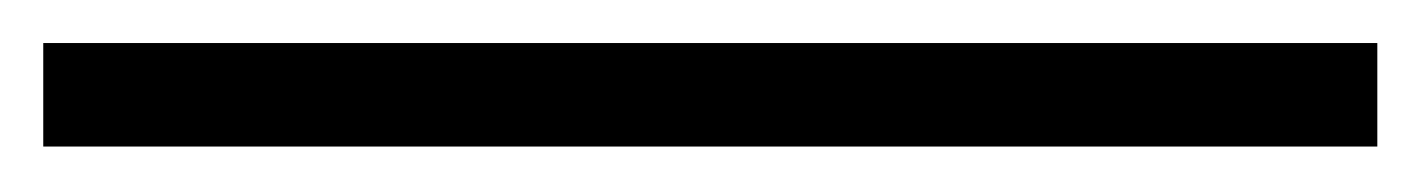

<svg xmlns="http://www.w3.org/2000/svg" viewBox="-22 41 644 87"><path d="M-2.4 107.4V60.5H602.1V107.4Z"/></svg>

Font: Courier New
Style: Regular
Weight: 400
Designer: Steve Matteson
Foundry: Ascender Corporation
Version: Version 2.00.3